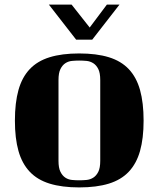

<svg xmlns="http://www.w3.org/2000/svg" viewBox="-20 -746 691 837"><path d="M312 -573 193 -726H292L371 -626L446 -726H501L382 -573ZM45 -220Q45 -298 60.5 -353.5Q76 -409 109.5 -444.5Q143 -480 196.5 -496.5Q250 -513 325 -513Q401 -513 454.5 -496.5Q508 -480 541.5 -444.5Q575 -409 590.5 -353.5Q606 -298 606 -220Q606 -143 590.5 -88Q575 -33 541.5 2.5Q508 38 454.5 54.5Q401 71 325 71Q250 71 196.5 54.5Q143 38 109.5 2.5Q76 -33 60.5 -88Q45 -143 45 -220ZM417 -397Q417 -428 408.5 -445Q400 -462 386.5 -470.5Q373 -479 357 -480.5Q341 -482 325 -482Q310 -482 294 -480.5Q278 -479 265 -470.5Q252 -462 243.5 -445Q235 -428 235 -397V-45Q235 -14 243.5 3Q252 20 265 28.5Q278 37 294 38.5Q310 40 325 40Q341 40 357 38.5Q373 37 386.5 28.5Q400 20 408.5 3Q417 -14 417 -45Z"/></svg>

Font: Cafe24 ClassicType
Style: Regular
Weight: 400
Designer: Cafe24 thkim, hmlim, mnelim & 4IR
Foundry: Cafe24
Version: Version 1.000